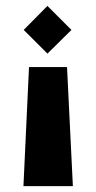

<svg xmlns="http://www.w3.org/2000/svg" viewBox="-20 -464 329 656"><path d="M224.1 -361.8 142.1 -280.8 61 -361.8 142.1 -443.8ZM60.1 171.9 79.1 -234.9H209L229 171.9Z"/></svg>

Font: Wesal
Style: Regular
Weight: 900
Designer: Ahmed zaza
Foundry: Ahmed zaza
Version: Version 2.01